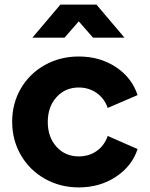

<svg xmlns="http://www.w3.org/2000/svg" viewBox="-20 -804 651 836"><path d="M33 -274Q33 -354 71 -419Q109 -484 175.5 -521Q242 -558 323 -558Q415 -558 484.5 -512Q554 -466 579 -390L449 -334Q435 -375 401 -399Q367 -423 323 -423Q264 -423 226 -381Q188 -339 188 -273Q188 -207 226 -165Q264 -123 323 -123Q368 -123 401.5 -147Q435 -171 449 -212L579 -155Q555 -81 485 -34.5Q415 12 323 12Q242 12 175.5 -25.5Q109 -63 71 -128.5Q33 -194 33 -274ZM243 -784H400L522 -640H385L323 -711L261 -640H121Z"/></svg>

Font: Evergrow Sans 
Style: ExtraBold
Weight: 800
Foundry: 10Web
Version: Version 1.000